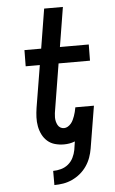

<svg xmlns="http://www.w3.org/2000/svg" viewBox="-62 -777 625 1041"><g transform="rotate(-5 250.0 -256.0)"><path d="M191 223V146Q212 146 234 140Q256 134 273.5 119.5Q291 105 301 84.5Q311 64 315 43L322 -3Q307 3 292 5.5Q277 8 262 8Q237 8 213.5 1.5Q190 -5 172.5 -20.5Q155 -36 144.5 -57Q134 -78 129.5 -102Q125 -126 126 -151Q127 -176 131 -202L169 -432H92L93 -520H184L219 -735H321L286 -520H443L442 -432H271L231 -187Q229 -176 227.5 -165Q226 -154 226 -142.5Q226 -131 228.5 -120.5Q231 -110 236 -100.5Q241 -91 250 -85.5Q259 -80 270 -80Q281 -80 291 -86Q301 -92 308.5 -101Q316 -110 320.5 -120Q325 -130 329 -140.5Q333 -151 335.5 -162Q338 -173 340 -183L341 -187H442L404 43Q400 67 391.5 91Q383 115 368 137Q353 159 332.5 176Q312 193 288 204Q264 215 239.5 219Q215 223 191 223Z"/></g></svg>

Font: Iosevka Term Curly SmBd Obl
Style: Regular
Weight: 600
Italic angle: -9°
Designer: Belleve Invis
Foundry: Belleve Invis
Version: Version 32.3.0